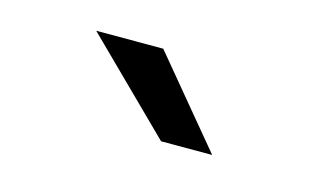

<svg xmlns="http://www.w3.org/2000/svg" viewBox="-35 -786 520 303"><g transform="rotate(15 225.0 -635.0)"><path d="M238 -564 94 -706H203.5L321.5 -564Z"/></g></svg>

Font: Trispace Condensed
Style: Regular
Weight: 400
Width: 3
Designer: Tyler Finck
Foundry: Etcetera Type Company
Version: Version 1.210; ttfautohint (v1.8.3)